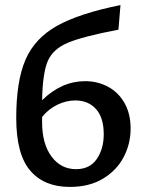

<svg xmlns="http://www.w3.org/2000/svg" viewBox="-20 -731 574 757"><path d="M495 -224Q495 -164 467.5 -111.5Q440 -59 386 -26.5Q332 6 255 6Q154 6 99 -58.5Q44 -123 44 -266Q44 -411 80.5 -495.5Q117 -580 204.5 -629Q292 -678 455 -711L447 -614Q305 -587 246.5 -562Q188 -537 168 -489.5Q148 -442 146 -336Q223 -411 316 -411Q364 -411 405 -389.5Q446 -368 470.5 -325.5Q495 -283 495 -224ZM389 -202Q389 -267 358.5 -301Q328 -335 277 -335Q241 -335 206 -318Q171 -301 146 -270V-249Q146 -164 183 -114Q220 -64 280 -64Q334 -64 361.5 -104Q389 -144 389 -202Z"/></svg>

Font: Ysabeau Semibold
Style: Regular
Weight: 600
Designer: Christian Thalmann (Catharsis Fonts)
Version: Version 0.003